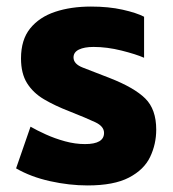

<svg xmlns="http://www.w3.org/2000/svg" viewBox="-20 -551 527 585"><path d="M247 14Q191 14 132.5 1Q74 -12 29 -38L73 -165Q92 -154 119.5 -141.5Q147 -129 178 -120.5Q209 -112 239 -112Q297 -112 297 -146Q297 -166 270.5 -178.5Q244 -191 191 -212Q147 -229 114 -248.5Q81 -268 62.5 -297.5Q44 -327 44 -373Q44 -430 72 -464.5Q100 -499 148 -515Q196 -531 257 -531Q311 -531 353.5 -521.5Q396 -512 419 -500V-375Q394 -386 350 -397Q306 -408 265 -408Q237 -408 220.5 -400Q204 -392 204 -376Q204 -356 232.5 -345Q261 -334 315 -313Q389 -284 422.5 -251Q456 -218 456 -156Q456 -112 437.5 -73Q419 -34 373 -10Q327 14 247 14Z"/></svg>

Font: Noto Sans Thai UI SemCond ExtBd
Style: Regular
Weight: 800
Width: 4
Designer: Monotype Design Team
Foundry: Monotype Imaging Inc.
Version: Version 2.000